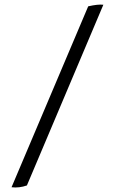

<svg xmlns="http://www.w3.org/2000/svg" viewBox="-20 -728 506 849"><path d="M31 100 370 -700Q414 -710 437 -707L99 92Q65 104 31 100Z"/></svg>

Font: Alike
Style: Regular
Weight: 400
Designer: Cyreal (www.cyreal.org)
Foundry: Cyreal (www.cyreal.org)
Version: Version 1.212